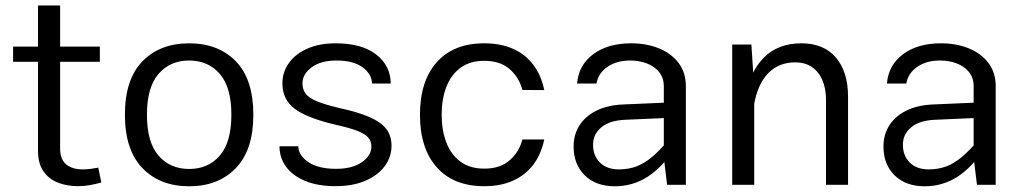

<svg xmlns="http://www.w3.org/2000/svg" viewBox="-20 -666 3697 692"><path d="M334.2 -61.8Q324 -59.6 308.5 -57.6Q292.9 -55.5 278.3 -55.5Q240 -55.5 218.3 -73.7Q196.7 -91.8 196.7 -130.6V-646.3H117V-122.3Q117 -77.1 136.3 -49Q155.6 -20.9 188.3 -8Q220.9 5 260.8 5Q282.7 5 304.3 1.2Q326 -2.7 345.2 -8.3ZM27.2 -443.2H339.9V-498.1H27.2Z M661.8 -447.9Q730.1 -447.9 772 -399.8Q813.9 -351.7 813.9 -252.6Q813.9 -153.2 772.1 -105.1Q730.4 -57 661.8 -57Q593.1 -57 551.4 -105.1Q509.6 -153.2 509.6 -252.6Q509.6 -351.7 551.5 -399.8Q593.4 -447.9 661.8 -447.9ZM661.8 -509.9Q556.5 -509.9 493.4 -445Q430.2 -380.1 430.2 -252.6Q430.2 -125.3 493.5 -60Q556.8 5.4 661.8 5.4Q766.7 5.4 829.9 -60Q893.1 -125.3 893.1 -252.6Q893.1 -380.1 830.1 -445Q767 -509.9 661.8 -509.9Z M1189.8 -509.9Q1131.2 -509.9 1088.1 -490.9Q1044.9 -471.9 1021.4 -439.1Q997.8 -406.3 997.8 -365.3Q997.8 -308.6 1040.7 -275.1Q1083.6 -241.6 1188.3 -216.7Q1239.5 -205.5 1267.8 -194.4Q1296.1 -183.4 1307.3 -170.1Q1318.6 -156.9 1318.6 -137.9Q1318.6 -105.3 1284.2 -81.4Q1249.8 -57.5 1191.4 -57.5Q1127.4 -57.5 1091.7 -81.5Q1056.1 -105.6 1054.9 -138.8H987.3Q987.3 -97.6 1011 -65.1Q1034.8 -32.6 1080.1 -13.8Q1125.4 5 1189.8 5Q1251 5 1296.2 -14.3Q1341.5 -33.6 1366.3 -66.8Q1391.1 -99.9 1391.1 -140.6Q1391.1 -175.4 1373 -200.1Q1354.8 -224.7 1313.7 -243.1Q1272.5 -261.5 1203.8 -276.5Q1151.8 -288.8 1122.7 -300.8Q1093.5 -312.8 1081.8 -328.2Q1070.1 -343.6 1070.1 -365.6Q1070.1 -398.9 1103.3 -423.4Q1136.4 -447.9 1192.3 -447.9Q1253.1 -447.9 1286.5 -423.7Q1319.9 -399.4 1320.9 -365H1388.2Q1388.2 -428 1336.6 -469Q1284.9 -509.9 1189.8 -509.9Z M1725.3 -509.9Q1614.5 -509.9 1554.1 -441.7Q1493.6 -373.5 1493.6 -252.4Q1493.6 -131.4 1554.1 -63.1Q1614.5 5.1 1725.3 5.1Q1784.9 5.1 1829.6 -15.1Q1874.3 -35.3 1902.6 -73.2Q1930.8 -111 1941.6 -163.4H1862.8Q1851.3 -118.7 1817.2 -88.5Q1783.1 -58.2 1725.3 -58.2Q1673.1 -58.2 1639.1 -83.7Q1605 -109.3 1588.4 -153.3Q1571.8 -197.2 1571.8 -252.9Q1571.8 -308.2 1588.5 -352.1Q1605.2 -396 1639.3 -421.4Q1673.4 -446.8 1725.3 -446.8Q1783.1 -446.8 1817.2 -416.6Q1851.3 -386.4 1862.8 -341.6L1941.6 -341.4Q1930.8 -394.2 1902.5 -432Q1874.2 -469.9 1829.6 -489.9Q1784.9 -509.9 1725.3 -509.9Z M2452 -354.8Q2452 -404.5 2425.8 -439Q2399.7 -473.5 2355 -491.7Q2310.3 -509.9 2254.8 -509.9Q2170.6 -509.9 2117.9 -470.5Q2065.1 -431 2060 -365H2129.9Q2136 -402.1 2169.2 -425Q2202.3 -447.9 2251.2 -447.9Q2284.1 -447.9 2311.7 -437.3Q2339.3 -426.8 2355.9 -406Q2372.5 -385.1 2372.5 -354.8V-97.6L2384.4 0H2452ZM2415.4 -135.7 2389.5 -161.1Q2357.3 -123.1 2329.3 -99.7Q2301.3 -76.3 2273 -65.9Q2244.6 -55.5 2210.5 -55.5Q2167.2 -55.5 2142.3 -80.1Q2117.5 -104.7 2117.5 -144.2Q2117.5 -182 2146.8 -206.7Q2176.2 -231.5 2231.1 -234.2L2407.6 -242V-297.4L2226.1 -289.5Q2169.6 -287.2 2129.6 -267.2Q2089.7 -247.3 2068.5 -214.1Q2047.4 -180.8 2047.4 -138.1Q2047.4 -73.6 2087.5 -34.1Q2127.7 5.4 2196.2 5.4Q2259.4 5.4 2312.7 -28Q2365.9 -61.4 2415.4 -135.7Z M2698.4 0V-348.3L2688.1 -505.4H2619V0ZM3036.5 -317.1Q3036.5 -407.2 2992.7 -458.6Q2948.8 -509.9 2868.5 -509.9Q2784.4 -509.9 2732.9 -458.3Q2681.4 -406.6 2662.6 -304.5L2698.3 -291.9Q2711.4 -363.8 2749.1 -402.5Q2786.9 -441.2 2846 -441.2Q2898.7 -441.2 2927.9 -404.4Q2957.1 -367.7 2957.1 -304.1V0H3036.5Z M3568.7 -354.8Q3568.7 -404.5 3542.5 -439Q3516.4 -473.5 3471.7 -491.7Q3427 -509.9 3371.5 -509.9Q3287.3 -509.9 3234.6 -470.5Q3181.8 -431 3176.7 -365H3246.6Q3252.7 -402.1 3285.9 -425Q3319 -447.9 3367.9 -447.9Q3400.8 -447.9 3428.4 -437.3Q3456 -426.8 3472.6 -406Q3489.2 -385.1 3489.2 -354.8V-97.6L3501.1 0H3568.7ZM3532.1 -135.7 3506.2 -161.1Q3474 -123.1 3446 -99.7Q3418 -76.3 3389.7 -65.9Q3361.3 -55.5 3327.2 -55.5Q3283.9 -55.5 3259 -80.1Q3234.2 -104.7 3234.2 -144.2Q3234.2 -182 3263.5 -206.7Q3292.9 -231.5 3347.8 -234.2L3524.3 -242V-297.4L3342.8 -289.5Q3286.3 -287.2 3246.3 -267.2Q3206.4 -247.3 3185.2 -214.1Q3164.1 -180.8 3164.1 -138.1Q3164.1 -73.6 3204.2 -34.1Q3244.4 5.4 3312.9 5.4Q3376.1 5.4 3429.4 -28Q3482.6 -61.4 3532.1 -135.7Z"/></svg>

Font: Estedad VF
Style: Regular
Weight: 100
Designer: Amin Abedi
Version: Version 7.3